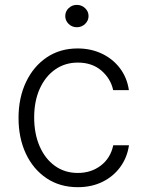

<svg xmlns="http://www.w3.org/2000/svg" viewBox="-20 -750 596 781"><path d="M296.5 11.4Q223.4 11.4 169 -25.2Q114.7 -61.8 85 -125.4Q55.4 -188.9 55.4 -270.2Q55.4 -352.3 85.8 -416.2Q116.1 -480.1 170.1 -516.5Q224.1 -552.9 295.5 -552.9Q350.1 -552.9 394.7 -531.6Q439.3 -510.3 468 -472.3Q496.8 -434.3 504.3 -383.5H440.3Q430.4 -430 392.6 -462.7Q354.8 -495.4 296.5 -495.4Q244.3 -495.4 204.2 -467.2Q164.1 -438.9 141.5 -388.7Q119 -338.4 119 -272.4Q119 -206 141.2 -155Q163.4 -104 203.3 -75.3Q243.3 -46.5 296.5 -46.5Q350.9 -46.5 390.3 -76.7Q429.7 -106.9 440.7 -159.1H504.6Q497.5 -109.7 469.6 -71.2Q441.8 -32.7 397.5 -10.7Q353.3 11.4 296.5 11.4ZM292.6 -639.2Q273.1 -639.2 259.2 -652.7Q245.4 -666.2 245.4 -684.7Q245.4 -703.5 259.2 -716.8Q273.1 -730.1 292.6 -730.1Q312.1 -730.1 326.2 -716.8Q340.2 -703.5 340.2 -684.7Q340.2 -666.2 326.2 -652.7Q312.1 -639.2 292.6 -639.2Z"/></svg>

Font: Inter Zeller Light
Style: Regular
Weight: 300
Designer: Rasmus Andersson; Joe Bland
Foundry: zeller
Version: Version 3.015;git-dec3a8cb1